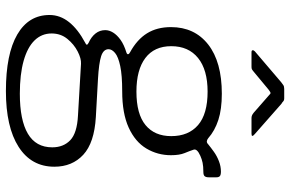

<svg xmlns="http://www.w3.org/2000/svg" viewBox="-182 -602 959 634"><g transform="rotate(90 297.0 -284.5)"><path d="M546 -535Q557 -535 561 -531.5Q565 -528 565 -520V-495Q565 -486 561.5 -481.5Q558 -477 547 -477Q529 -477 517 -474.5Q505 -472 494 -467Q469 -456 474 -444Q478 -432 485 -415Q492 -398 492 -370Q492 -326 470 -289Q448 -252 401 -230.5Q354 -209 281 -209Q228 -209 197.5 -202.5Q167 -196 154.5 -185.5Q142 -175 142 -164Q142 -147 165 -139.5Q188 -132 241 -129L366 -122Q451 -117 490.5 -80.5Q530 -44 530 15Q530 91 464.5 133Q399 175 280 175Q158 175 93.5 137.5Q29 100 29 31Q29 -4 52.5 -33.5Q76 -63 121 -87Q133 -92 121 -98Q101 -107 90 -121Q79 -135 79 -153Q79 -166 87 -179Q95 -192 111 -203.5Q127 -215 153 -223Q159 -225 158.5 -228.5Q158 -232 152 -235Q110 -258 89.5 -291Q69 -324 69 -370Q69 -448 126.5 -493Q184 -538 289 -538Q340 -538 375.5 -526.5Q411 -515 436 -493Q441 -489 446 -488.5Q451 -488 456 -493Q467 -502 481 -512Q495 -522 512 -528.5Q529 -535 546 -535ZM282 -256Q356 -256 392.5 -286Q429 -316 429 -371Q429 -428 392.5 -459.5Q356 -491 282 -491Q210 -491 171 -459.5Q132 -428 132 -371Q132 -315 171 -285.5Q210 -256 282 -256ZM190 -73Q173 -74 149.5 -62Q126 -50 108 -28Q90 -6 90 24Q90 57 113 80.5Q136 104 180.5 116.5Q225 129 289 129Q376 129 421 102.5Q466 76 466 22Q466 -15 442.5 -37.5Q419 -60 361 -63ZM352 -643 296 -692Q289 -699 286.5 -699Q284 -699 275 -692L216 -643Q210 -638 207.5 -637Q205 -636 199 -636H152Q146 -636 145.5 -639.5Q145 -643 149 -647L251 -734Q256 -738 260.5 -741Q265 -744 273 -744H304Q311 -744 314.5 -740.5Q318 -737 322 -735L422 -647Q435 -636 421 -636H369Q365 -636 361 -637.5Q357 -639 352 -643Z"/></g></svg>

Font: Libre Franklin Thin Light
Style: Regular
Weight: 300
Version: Version 3.000